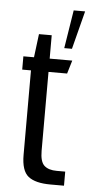

<svg xmlns="http://www.w3.org/2000/svg" viewBox="-50 -689 341 720"><g transform="rotate(5 120.5 -329.0)"><path d="M168 0Q111 0 84.5 -21Q58 -42 58 -102V-420H25V-470H65L76 -558H124V-470H209L194 -420H124V-123Q124 -82 140 -67.5Q156 -53 187 -53H219V0ZM175 -514 198 -658H241L204 -514Z"/></g></svg>

Font: Smooch Sans Medium
Style: Regular
Weight: 500
Designer: Robert E. Leuschke
Foundry: Robert E. Leuschke
Version: Version 1.010; ttfautohint (v1.8.3)